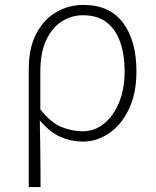

<svg xmlns="http://www.w3.org/2000/svg" viewBox="-20 -563 633 781"><path d="M97 198V-282Q97 -369 128 -427Q159 -485 209.5 -514Q260 -543 319 -543Q427 -543 481 -469.5Q535 -396 535 -273Q535 -183 504 -118.5Q473 -54 423 -20.5Q373 13 318 13Q270 13 226.5 -6Q183 -25 142 -73Q143 -21 143.5 20.5Q144 62 144.5 104Q145 146 145 198ZM316 -29Q364 -29 402.5 -59.5Q441 -90 464 -145.5Q487 -201 487 -273Q487 -338 469.5 -390Q452 -442 414.5 -471.5Q377 -501 317 -501Q272 -501 232.5 -476.5Q193 -452 168.5 -401Q144 -350 144 -270V-118Q189 -62 232 -45.5Q275 -29 316 -29Z"/></svg>

Font: Noto Sans JP ExtraLight
Style: Regular
Weight: 250
Designer: Ryoko NISHIZUKA  (kana, bopomofo & ideographs); Paul D. Hunt (Latin, Greek & Cyrillic); Sandoll Communications , Soo-you
Foundry: Adobe
Version: Version 2.004-H2;hotconv 1.0.118;makeotfexe 2.5.65603